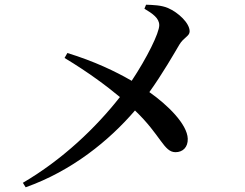

<svg xmlns="http://www.w3.org/2000/svg" viewBox="-20 -774 1040 815"><path d="M254 -528C357 -466 435 -407 489 -362C387 -232 246 -97 77 2L89 21C286 -49 443 -177 553 -305C663 -200 675 -128 725 -128C756 -128 778 -149 777 -185C775 -247 691 -329 614 -383C670 -461 721 -550 741 -584C760 -616 785 -620 785 -641C785 -676 737 -721 693 -740C665 -752 630 -753 600 -754L593 -737C628 -716 656 -697 656 -667C656 -634 604 -529 539 -431C470 -471 380 -514 266 -549Z"/></svg>

Font: Noto Serif JP SemiBold
Style: Regular
Weight: 600
Designer: Ryoko NISHIZUKA 西塚涼子 (kana & ideographs); Frank Grießhammer (Latin, Greek & Cyrillic); Wenlong ZHANG 张文龙 (bopomofo); San
Foundry: Adobe
Version: Version 2.001;hotconv 1.1.0;makeotfexe 2.6.0